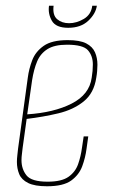

<svg xmlns="http://www.w3.org/2000/svg" viewBox="-20 -643 394 670"><path d="M144 7Q101 7 78 -4.5Q55 -16 47 -35.5Q39 -55 39 -78Q39 -89 40.5 -101Q42 -113 43 -124L77 -372Q81 -403 92.5 -433Q104 -463 132.5 -483Q161 -503 216 -503Q259 -503 281 -491.5Q303 -480 311.5 -460.5Q320 -441 320 -417Q320 -407 319 -395Q318 -383 316 -372Q308 -318 272 -289Q236 -260 183.5 -247.5Q131 -235 73 -228L59 -127Q58 -116 56.5 -105.5Q55 -95 55 -84Q55 -53 72.5 -31Q90 -9 146 -9Q195 -9 219 -26Q243 -43 252.5 -70Q262 -97 266 -127L272 -167H288L282 -124Q278 -93 267 -63Q256 -33 228.5 -13Q201 7 144 7ZM75 -244Q168 -250 230 -281.5Q292 -313 300 -372Q302 -384 303 -395.5Q304 -407 304 -418Q304 -448 287 -467.5Q270 -487 214 -487Q170 -487 145.5 -471.5Q121 -456 109.5 -428.5Q98 -401 92 -363ZM218 -546Q175 -546 161 -570.5Q147 -595 151 -623H167Q163 -590 179.5 -576Q196 -562 221 -562Q247 -562 272.5 -577Q298 -592 302 -623H318Q314 -595 288 -570.5Q262 -546 218 -546Z"/></svg>

Font: Alumni Sans Pinstripe
Style: Italic
Weight: 400
Italic angle: -8°
Designer: Robert E. Leuschke
Foundry: Robert E. Leuschke
Version: Version 1.010; ttfautohint (v1.8.4.7-5d5b)